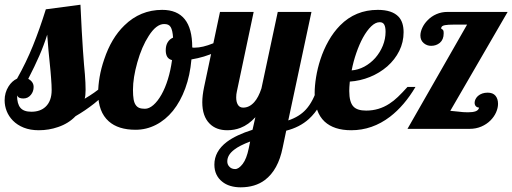

<svg xmlns="http://www.w3.org/2000/svg" viewBox="-52 -551 2191 821"><path d="M2.9 -35.6Q-14.6 -53.7 -23.4 -75.9Q-32.2 -98.1 -32.2 -122.1Q-32.2 -154.8 -15.6 -181.2Q-1 -204.6 21 -214.8Q60.1 -284.2 88.9 -355.5Q117.7 -426.8 144 -511.2L292 -530.8Q297.9 -403.8 302.7 -335.9Q307.6 -266.1 311 -233.4Q314 -195.3 314 -167Q314 -141.6 310.1 -128.9Q355 -155.3 381.8 -179.2H423.8Q388.2 -137.7 350.3 -107.9Q312.5 -78.1 271 -54.2Q241.2 -22.9 196.3 -7.8Q157.2 5.9 113.8 5.9Q77.6 5.9 49.8 -5.1Q22 -16.1 2.9 -35.6ZM142.1 -93.8Q168.9 -118.2 168.9 -166Q168.9 -186 166.5 -216.3L164.1 -246.1Q159.7 -284.7 155.3 -335.4L149.9 -402.8Q135.7 -357.4 116.2 -312.7Q96.7 -268.1 68.8 -213.9Q91.8 -201.2 91.8 -179.2Q91.8 -159.7 80.1 -145.5Q67.4 -129.9 47.9 -129.9Q38.1 -129.9 31.5 -132.6Q24.9 -135.3 21 -143.1Q21 -106.9 35.2 -90.1Q49.3 -73.2 82 -73.2Q119.6 -73.2 142.1 -93.8Z M413.1 -32.2Q367.7 -72.3 367.7 -153.8Q367.7 -184.6 374 -221.9Q380.4 -259.3 393.6 -297.4Q423.8 -388.2 480 -442.4Q547.9 -508.8 641.6 -508.8Q770 -508.8 770 -349.1V-348.1Q772.9 -347.2 774.9 -347.2H780.8Q814 -347.2 859.4 -365.7Q899.4 -382.3 935.1 -407.2L943.8 -379.9Q914.6 -349.1 868.4 -327.6Q822.3 -306.2 766.6 -296.9Q760.7 -229 740.2 -173.1Q719.7 -117.2 687.5 -77.1Q655.8 -38.1 614.7 -17.1Q573.7 3.9 527.8 3.9Q453.6 3.9 413.1 -32.2ZM638.2 -146Q654.3 -174.3 666 -212.4Q677.7 -250.5 683.6 -293.9Q668.9 -297.9 662.8 -308.6Q656.7 -319.3 656.7 -335.9Q656.7 -356.4 665 -370.1Q673.3 -383.8 688 -390.1Q686 -421.9 677.7 -435.5Q673.3 -442.4 666.7 -445.3Q660.2 -448.2 649.9 -448.2Q616.2 -448.2 584 -397.5Q554.2 -351.6 535.2 -284.2Q516.6 -218.3 516.6 -167Q516.6 -142.1 519.3 -126.5Q522 -110.8 528.3 -102.1Q534.2 -93.3 543.5 -89.6Q552.7 -85.9 567.9 -85.9Q585.4 -85.9 603.8 -101.8Q622.1 -117.7 638.2 -146Z M897.9 225.6Q882.3 213.4 873.5 195.1Q864.7 176.8 864.7 152.8Q864.7 96.2 918 55.7Q958 25.9 1027.8 3.9L1040 -49.8Q1010.7 -17.6 976.6 -4.4Q950.2 5.9 919.9 5.9Q872.1 5.9 844.2 -22.5Q813 -53.7 813 -113.8Q813 -142.1 820.8 -179.2L888.7 -500H1032.7L960.9 -160.2Q958 -147.9 958 -134.8Q958 -115.7 964.4 -104.5Q971.7 -90.8 987.8 -90.8Q1014.2 -90.8 1035.2 -114.3Q1053.2 -134.3 1065.9 -172.9L1135.7 -500H1279.8L1180.7 -36.1Q1228 -51.8 1256.3 -83Q1287.1 -116.7 1306.6 -179.2H1348.6Q1321.8 -90.3 1268.6 -42Q1229.5 -6.8 1171.9 7.8L1156.7 80.1Q1137.7 175.8 1080.6 218.8Q1039.1 250 976.6 250Q953.1 250 932.9 243.9Q912.6 237.8 897.9 225.6ZM985.8 149.9Q1002.4 128.4 1011.7 83L1017.6 54.2Q972.2 71.3 949.7 88.9Q919.9 111.3 919.9 139.2Q919.9 152.3 928.2 161.1Q937.5 171.9 953.6 171.9Q968.8 171.9 985.8 149.9Z M1335.9 -31.2Q1293.5 -70.8 1293.5 -152.8Q1293.5 -183.6 1299.6 -221.2Q1305.7 -258.8 1317.9 -296.4Q1331.5 -338.4 1352.8 -376Q1374 -413.6 1402.3 -442.4Q1467.8 -508.8 1563.5 -508.8Q1624.5 -508.8 1652.3 -479.5Q1673.8 -456.5 1673.8 -413.1Q1673.8 -370.6 1655.3 -333.3Q1636.7 -295.9 1604 -267.1Q1571.3 -238.8 1529.8 -221.9Q1488.3 -205.1 1443.8 -202.1Q1441.4 -176.8 1441.4 -162.1Q1441.4 -113.3 1460 -94.7Q1476.1 -78.1 1513.7 -78.1Q1567.9 -78.1 1612.8 -107.4Q1631.8 -119.6 1649.4 -136.5Q1667 -153.3 1690.4 -179.2H1724.6Q1677.2 -99.1 1615.7 -51.8Q1540 5.9 1449.7 5.9Q1376 5.9 1335.9 -31.2ZM1552.7 -303.2Q1573.2 -326.7 1585 -355.7Q1596.7 -384.8 1596.7 -415Q1596.7 -435.1 1591.1 -445.6Q1585.4 -456.1 1571.8 -456.1Q1553.7 -456.1 1535.4 -438.5Q1517.1 -420.9 1500 -390.1Q1484.4 -361.3 1471.7 -324.7Q1459 -288.1 1451.7 -250Q1479.5 -252 1505.9 -266.1Q1532.2 -280.3 1552.7 -303.2Z M1945.3 -445.8H1889.6Q1862.8 -445.8 1850.6 -443.4Q1834.5 -440.4 1834.5 -430.2Q1834.5 -427.7 1836.4 -427.2Q1840.3 -426.3 1843.8 -420.4Q1845.2 -417 1845.2 -408.2Q1845.2 -381.8 1828.6 -367.7Q1813 -355 1791.5 -355Q1773.9 -355 1760.3 -366.2Q1745.6 -378.4 1745.6 -398.9Q1745.6 -414.6 1753.9 -432.4Q1762.2 -450.2 1776.9 -464.8Q1792.5 -481 1814.2 -490.5Q1835.9 -500 1861.3 -500H2118.7L1873.5 -77.1Q1878.4 -76.7 1907.7 -73.7Q1928.2 -70.8 1949.2 -70.8Q1969.7 -70.8 1981.9 -75.2Q1994.1 -79.6 1996.6 -90.8Q1986.8 -91.8 1982.2 -97.4Q1977.5 -103 1977.5 -111.8Q1977.5 -119.1 1981.2 -126.7Q1984.9 -134.3 1991.7 -140.6Q2008.3 -154.8 2033.2 -154.8Q2055.7 -154.8 2066.7 -141.6Q2077.6 -128.4 2077.6 -106.9Q2077.6 -89.4 2069.3 -70.6Q2061 -51.8 2045.4 -36.1Q2028.8 -19.5 2006.1 -9.8Q1983.4 0 1955.6 0H1690.4Z"/></svg>

Font: Pattaya
Style: Regular
Weight: 400
Designer: Pablo Impallari / Thai characters Designed by Thanarat Vachiruckul and Suppakit Chalermlarp
Foundry: Pablo Impallari
Version: Version 2.000